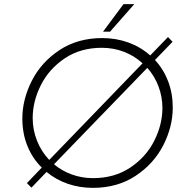

<svg xmlns="http://www.w3.org/2000/svg" viewBox="-20 -901 882 928"><path d="M729 -611Q770 -567 792.5 -508.5Q815 -450 815 -381Q815 -289 769.5 -199.5Q724 -110 636 -51.5Q548 7 429 7Q365 7 308 -12.5Q251 -32 205 -70L132 6L110 -16L182 -91Q137 -135 112.5 -195.5Q88 -256 88 -328Q88 -420 133.5 -510Q179 -600 267 -658.5Q355 -717 474 -717Q541 -717 600.5 -695.5Q660 -674 706 -633L792 -722L814 -699ZM138 -330Q138 -273 159 -220.5Q180 -168 218 -128L669 -595Q630 -631 579.5 -650.5Q529 -670 472 -670Q369 -670 293 -619Q217 -568 177.5 -489.5Q138 -411 138 -330ZM430 -40Q533 -40 609.5 -91Q686 -142 725.5 -220.5Q765 -299 765 -379Q765 -433 746 -483.5Q727 -534 692 -573L241 -107Q279 -75 327.5 -57.5Q376 -40 430 -40ZM512 -748H478L577 -881H629Z"/></svg>

Font: Josefin Sans Light
Style: Italic
Weight: 300
Italic angle: -7°
Designer: Santiago Orozco
Foundry: Typemade
Version: Version 2.000